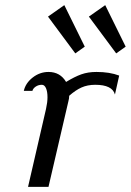

<svg xmlns="http://www.w3.org/2000/svg" viewBox="-20 -732 512 752"><path d="M73.2 0ZM413.1 -522.9ZM392.1 -711.9 472.2 -549.3 435.1 -522.9 328.1 -667ZM231.9 -711.9 312 -549.3 274.9 -522.9 168 -667ZM430.2 -361.8Q419.9 -399.9 353 -399.9Q322.8 -399.9 299.3 -389.4Q275.9 -378.9 251 -356.9Q251 -346.2 248 -335.9L169.9 0H89.8L160.2 -305.2Q166 -331.1 166 -351.1Q166 -373 160.2 -386.5Q154.3 -399.9 144 -399.9Q130.4 -399.9 119.9 -392.8Q109.4 -385.7 106.9 -376H73.2Q80.1 -406.7 108.2 -428.5Q136.2 -450.2 169.9 -450.2Q215.8 -450.2 238.8 -411.1Q272.5 -431.6 298.6 -440.9Q324.7 -450.2 357.9 -450.2Q409.7 -450.2 446.8 -436Z"/></svg>

Font: Pfennig
Style: Italic
Weight: 500
Italic angle: -13°
Version: Version 20120410 ; ttfautohint (v0.8)